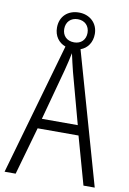

<svg xmlns="http://www.w3.org/2000/svg" viewBox="-96 -933 663 990"><g transform="rotate(10 236.0 -437.5)"><path d="M413 0H472L276 -690C312 -703 335 -736 335 -780C335 -837 292 -875 236 -875C178 -875 137 -838 137 -779C137 -735 161 -703 197 -690L0 0H58L129 -250H343ZM237 -719C197 -719 175 -745 175 -779C175 -815 199 -840 236 -840C273 -840 297 -815 297 -779C297 -743 273 -719 237 -719ZM258 -568 330 -302H142L214 -568C222 -600 230 -631 236 -662C242 -632 251 -598 258 -568Z"/></g></svg>

Font: Noto Sans Malayalam Condensed Light
Style: Regular
Weight: 300
Width: 3
Designer: Jelle Bosma - Monotype Design Team
Foundry: Monotype Imaging Inc.
Version: Version 2.104